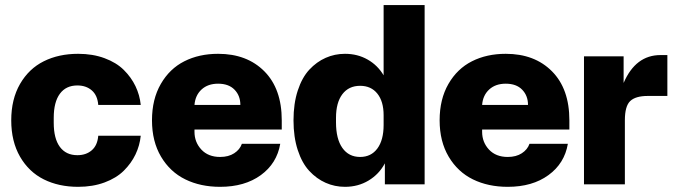

<svg xmlns="http://www.w3.org/2000/svg" viewBox="-20 -720 2639 750"><path d="M285.2 9.8Q209.5 9.8 151.1 -19.3Q92.8 -48.3 58.3 -107.9Q23.9 -167.5 23.9 -250Q23.9 -332.5 58.3 -392.1Q92.8 -451.7 151.1 -480.7Q209.5 -509.8 285.2 -509.8Q342.3 -509.8 388.4 -492.7Q434.6 -475.6 463.6 -446.8Q492.7 -418 509.3 -383.3Q525.9 -348.6 529.8 -310.1H363.8Q360.8 -347.7 338.6 -366.9Q316.4 -386.2 282.2 -386.2Q237.8 -386.2 213.9 -353.8Q189.9 -321.3 189.9 -259.8V-240.2Q189.9 -178.7 213.9 -146.2Q237.8 -113.8 282.2 -113.8Q316.4 -113.8 338.6 -133.1Q360.8 -152.3 363.8 -189.9H529.8Q525.9 -151.4 509.3 -116.7Q492.7 -82 463.6 -53.2Q434.6 -24.4 388.4 -7.3Q342.3 9.8 285.2 9.8Z M839.8 9.8Q763.2 9.8 703.9 -19.3Q644.5 -48.3 609.1 -107.9Q573.7 -167.5 573.7 -250Q573.7 -332.5 608.2 -392.1Q642.6 -451.7 700.2 -480.7Q757.8 -509.8 832 -509.8Q944.8 -509.8 1012.7 -441.4Q1080.6 -373 1080.6 -250V-213.9H739.7V-205.1Q739.7 -164.6 766.6 -135.7Q793.5 -106.9 839.8 -106.9Q872.6 -106.9 894.8 -121.3Q917 -135.7 924.8 -158.2H1074.7Q1061.5 -81.5 998.8 -35.9Q936 9.8 839.8 9.8ZM739.7 -310.1H918.9Q918.9 -346.2 896.2 -369.6Q873.5 -393.1 832 -393.1Q792 -393.1 767.3 -370.4Q742.7 -347.7 739.7 -310.1Z M1327.6 9.8Q1287.6 9.8 1252.2 -5.9Q1216.8 -21.5 1188.2 -52.2Q1159.7 -83 1143.1 -133.8Q1126.5 -184.6 1126.5 -250Q1126.5 -315.4 1143.1 -366.2Q1159.7 -417 1188.2 -447.8Q1216.8 -478.5 1252.2 -494.1Q1287.6 -509.8 1327.6 -509.8Q1376.5 -509.8 1415.8 -487.5Q1455.1 -465.3 1478.5 -425.8V-700.2H1638.7V0H1483.4V-82Q1460.9 -39.6 1419.9 -14.9Q1378.9 9.8 1327.6 9.8ZM1292.5 -242.2Q1292.5 -177.2 1317.4 -142.1Q1342.3 -106.9 1386.7 -106.9Q1429.7 -106.9 1454.1 -139.9Q1478.5 -172.9 1478.5 -231.9V-270Q1478.5 -323.7 1454.1 -354.2Q1429.7 -384.8 1386.7 -384.8Q1342.3 -384.8 1317.4 -352.1Q1292.5 -319.3 1292.5 -259.8Z M1963.4 9.8Q1886.7 9.8 1827.4 -19.3Q1768.1 -48.3 1732.7 -107.9Q1697.3 -167.5 1697.3 -250Q1697.3 -332.5 1731.7 -392.1Q1766.1 -451.7 1823.7 -480.7Q1881.3 -509.8 1955.6 -509.8Q2068.4 -509.8 2136.2 -441.4Q2204.1 -373 2204.1 -250V-213.9H1863.3V-205.1Q1863.3 -164.6 1890.1 -135.7Q1917 -106.9 1963.4 -106.9Q1996.1 -106.9 2018.3 -121.3Q2040.5 -135.7 2048.3 -158.2H2198.2Q2185.1 -81.5 2122.3 -35.9Q2059.6 9.8 1963.4 9.8ZM1863.3 -310.1H2042.5Q2042.5 -346.2 2019.8 -369.6Q1997.1 -393.1 1955.6 -393.1Q1915.5 -393.1 1890.9 -370.4Q1866.2 -347.7 1863.3 -310.1Z M2261.2 0V-500H2416V-396Q2462.9 -504.9 2560.1 -504.9H2586.9V-345.2H2510.3Q2462.9 -345.2 2441.9 -325.4Q2420.9 -305.7 2420.9 -250V0Z"/></svg>

Font: TASA Orbiter Display Black
Style: Regular
Weight: 900
Designer: Weizhong Zhang
Version: Version 1.000;Glyphs 3.1.2 (3151)